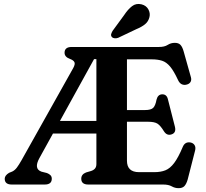

<svg xmlns="http://www.w3.org/2000/svg" viewBox="-20 -939 1046 977"><path d="M470.5 -104.5V-259.5H249.5L180.5 -134.5Q150.5 -80 191 -65.5L219 -58.5Q230.5 -54 237 -47.2Q243.5 -40.5 243.5 -29.5Q243.5 0 207.5 0H40Q4 0 4 -29.5Q4 -46 26 -59.5L42 -66Q55 -72 65.8 -86.2Q76.5 -100.5 89.5 -123.5L352.5 -592.5Q363.5 -612.5 358.8 -622.5Q354 -632.5 336.5 -639Q308.5 -649 308.5 -670.5Q308.5 -700 345 -700H789Q817 -700 833.2 -710.5Q849.5 -721 869.5 -721Q888.5 -721 898.2 -710.8Q908 -700.5 914.5 -677.5L951.5 -546Q955.5 -531.5 949.2 -521.5Q943 -511.5 929.5 -508.5Q916.5 -505 905 -510.2Q893.5 -515.5 886 -531.5Q864.5 -578 845.5 -600.5Q826.5 -623 804.5 -630Q782.5 -637 752.5 -637H626V-379H718Q748.5 -379 759.8 -390.5Q771 -402 776.5 -432Q783 -458 804.5 -459Q828.5 -460 834.5 -433.5L870 -294.5Q878 -263 852.5 -255Q829.5 -247.5 814.5 -270.5Q796.5 -300 781.2 -309.8Q766 -319.5 732.5 -319.5H626V-121.5Q626 -63 687.5 -63H765Q798 -63 821.8 -72.5Q845.5 -82 866.2 -109.5Q887 -137 910 -191.5Q921.5 -219 949.5 -214Q964 -211 970.5 -199.8Q977 -188.5 972.5 -172L935 -25.5Q928.5 -3 918.5 7.8Q908.5 18.5 889 18.5Q870 18.5 853.8 9.2Q837.5 0 810 0H429.5Q393.5 0 393.5 -29.5Q393.5 -52 418 -61.5L442 -68.5Q455.5 -72.5 463 -81Q470.5 -89.5 470.5 -104.5ZM458.5 -638 285 -323.5H470.5V-638ZM611.5 -862Q631 -891.5 651.8 -907.5Q672.5 -923.5 700 -917Q724 -911 734.8 -891.5Q745.5 -872 740.5 -852Q735 -829.5 718.2 -815.8Q701.5 -802 672.5 -790L581 -746.5Q572.5 -743.5 563.5 -744.2Q554.5 -745 549 -751Q543.5 -758 545.8 -765.8Q548 -773.5 553 -782Z"/></svg>

Font: Fraunces 9pt Soft SemiBold
Style: Regular
Weight: 600
Version: Version 1.000;[b76b70a41]